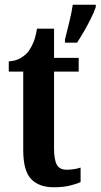

<svg xmlns="http://www.w3.org/2000/svg" viewBox="-20 -780 424 810"><path d="M206 10Q145 10 111.5 -24.5Q78 -59 78 -147V-478H17V-521Q47 -523 67 -535Q87 -547 100 -563Q111 -578 120.5 -600Q130 -622 136 -659H208V-536H312V-478H208V-155Q208 -107 219.5 -85.5Q231 -64 260 -64Q293 -64 320 -73V-12Q306 -5 277 2.5Q248 10 206 10ZM254 -613Q262 -645 272 -685.5Q282 -726 287 -760H384V-750Q377 -729 363.5 -702Q350 -675 334.5 -648Q319 -621 305 -600H254Z"/></svg>

Font: Noto Serif Armenian ExtraCondensed
Style: Bold
Weight: 700
Width: 2
Designer: Monotype Design Team
Foundry: Monotype Imaging Inc.
Version: Version 2.008; ttfautohint (v1.8.4.7-5d5b)